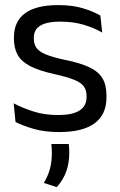

<svg xmlns="http://www.w3.org/2000/svg" viewBox="-20 -520 481 772"><path d="M218.5 11Q159.5 11 115.5 -1.8Q71.5 -14.5 42.5 -29.5L35 -104.5Q71.5 -85.5 115.2 -71.5Q159 -57.5 214.5 -57.5Q271 -57.5 299.5 -75.5Q328 -93.5 328 -129V-134.5Q328 -157.5 317.2 -172.5Q306.5 -187.5 278.5 -199Q250.5 -210.5 199 -222Q137.5 -235.5 102 -253.8Q66.5 -272 51.2 -299Q36 -326 36 -365V-369.5Q36 -433.5 80.5 -466.5Q125 -499.5 214.5 -499.5Q272 -499.5 314.2 -486.5Q356.5 -473.5 383.5 -457.5L391 -389Q358.5 -408 316.5 -420.5Q274.5 -433 222 -433Q184 -433 160.5 -425.2Q137 -417.5 126.5 -403.2Q116 -389 116 -369V-365Q116 -343 126.5 -327.8Q137 -312.5 164.2 -301.2Q191.5 -290 240 -279.5Q302.5 -267 339.2 -249.5Q376 -232 392 -205.2Q408 -178.5 408 -136.5V-128Q408 -59 360 -24Q312 11 218.5 11ZM256.5 59Q257.5 65.5 258 74.8Q258.5 84 258.5 94.5Q258.5 134 247.2 167.2Q236 200.5 208.5 232.5L156 215.5Q172.5 189 180.5 160Q188.5 131 188.5 95Q188.5 85.5 188 76.8Q187.5 68 186.5 59Z"/></svg>

Font: Anek Latin Medium
Style: Regular
Weight: 400
Version: Version 1.003